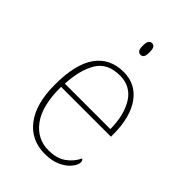

<svg xmlns="http://www.w3.org/2000/svg" viewBox="-221 -830 931 931"><g transform="rotate(45 244.5 -364.0)"><path d="M266 10Q173 10 118.5 -60.5Q64 -131 64 -262Q64 -404 114 -473Q164 -542 257 -542Q340 -542 387.5 -475.5Q435 -409 435 -290V-276H93Q92 -146 140.5 -80.5Q189 -15 267 -15Q324 -15 359 -40.5Q394 -66 411 -103Q420 -97 420 -85Q420 -68 402.5 -45.5Q385 -23 351 -6.5Q317 10 266 10ZM407 -300Q406 -397 368 -457Q330 -517 256 -517Q172 -517 136 -458Q100 -399 95 -300ZM255 -658Q245 -658 238.5 -666Q232 -674 232 -698Q232 -721 238.5 -729.5Q245 -738 255 -738Q266 -738 272 -729.5Q278 -721 278 -698Q278 -674 272 -666Q266 -658 255 -658Z"/></g></svg>

Font: Noto Serif Thin
Style: Regular
Weight: 100
Designer: Monotype Design Team
Foundry: Monotype Imaging Inc.
Version: Version 2.015